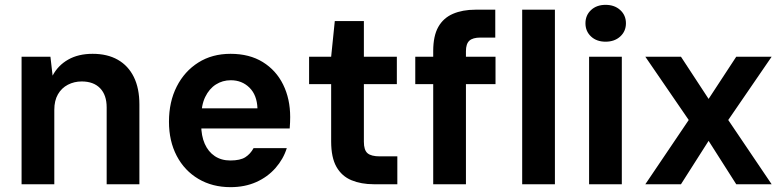

<svg xmlns="http://www.w3.org/2000/svg" viewBox="-20 -760 3228 792"><path d="M69 0V-526H188L197 -448Q219 -490 261 -514Q303 -538 362 -538Q423 -538 466 -513.5Q509 -489 532 -442.5Q555 -396 555 -329V0H420V-317Q420 -368 393 -396Q366 -424 317 -424Q286 -424 260 -410.5Q234 -397 219 -371Q204 -345 204 -307V0Z M931 12Q856 12 798.5 -22Q741 -56 709 -117Q677 -178 677 -258Q677 -340 709 -403Q741 -466 798 -502Q855 -538 931 -538Q1009 -538 1064 -504Q1119 -470 1148 -411Q1177 -352 1177 -277Q1177 -267 1176.5 -255Q1176 -243 1175 -230H774V-313H1042Q1040 -368 1009 -398.5Q978 -429 932 -429Q898 -429 870.5 -411.5Q843 -394 826.5 -360Q810 -326 810 -274V-245Q810 -200 824.5 -167Q839 -134 866 -116Q893 -98 930 -98Q971 -98 992 -111.5Q1013 -125 1026 -149H1163Q1149 -104 1116.5 -67Q1084 -30 1037 -9Q990 12 931 12Z M1522 0Q1470 0 1430 -16.5Q1390 -33 1368 -71.5Q1346 -110 1346 -177V-413H1255V-526H1346L1361 -673H1481V-526H1617V-413H1481V-175Q1481 -141 1496 -128Q1511 -115 1547 -115H1619V0Z M1767 0V-549Q1767 -612 1788 -649Q1809 -686 1848.5 -703Q1888 -720 1941 -720H2023V-605H1962Q1930 -605 1916 -592Q1902 -579 1902 -549V0ZM1693 -413V-526H2024V-413ZM2134 0V-720H2269V0Z M2410 0V-526H2545V0ZM2478 -588Q2441 -588 2418 -609.5Q2395 -631 2395 -664Q2395 -697 2418 -718.5Q2441 -740 2478 -740Q2515 -740 2538.5 -718.5Q2562 -697 2562 -664Q2562 -631 2538.5 -609.5Q2515 -588 2478 -588Z M2642 0 2821 -265 2642 -526H2789L2903 -352L3017 -526H3163L2984 -265L3163 0H3017L2903 -179L2789 0Z"/></svg>

Font: DM Sans 9pt
Style: Bold
Weight: 700
Designer: Colophon Foundry, Jonny Pinhorn
Foundry: Colophon Foundry
Version: Version 4.004;gftools[0.9.30]